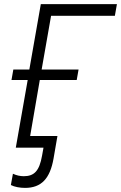

<svg xmlns="http://www.w3.org/2000/svg" viewBox="-20 -720 590 936"><path d="M57 0H192L185 39C172 113 147 139 96 139C78 139 60 135 43 127L33 182C50 191 77 196 102 196C182 196 224 150 241 53L260 -57H127L174 -330H354L363 -381H183L229 -643H540L550 -700H179L123 -381H45L36 -330H115Z"/></svg>

Font: Fixel Display 20240404 Light
Style: Italic
Weight: 300
Italic angle: -10°
Designer: AlfaBravo + MacPaw
Foundry: Kyrylo Tkachov, Marchela Mozhyna, Serhii Makarenko, Maria Weinstein, Zakhar Kryvoshyya
Version: Version 1.211;Glyphs 3.2 (3225)